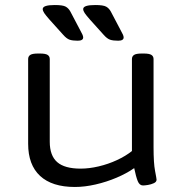

<svg xmlns="http://www.w3.org/2000/svg" viewBox="-20 -738 733 764"><path d="M278 6Q187 6 139.5 -38Q92 -82 92 -166V-503Q92 -514 100.5 -519.5Q109 -525 131 -525H139Q161 -525 169.5 -519.5Q178 -514 178 -503V-174Q178 -119 207.5 -93Q237 -67 301 -67Q335 -67 373 -76Q411 -85 445.5 -101Q480 -117 505 -137V-503Q505 -514 513.5 -519.5Q522 -525 544 -525H552Q574 -525 582.5 -519.5Q591 -514 591 -503V-152Q591 -89 597 -58Q603 -27 603 -23Q603 -14 592 -9Q581 -4 568.5 -2Q556 0 549 0Q535 0 528 -17.5Q521 -35 514 -69Q484 -48 444 -31Q404 -14 360.5 -4Q317 6 278 6ZM450 -576Q430 -576 418 -580Q406 -584 392 -600L338 -660Q323 -677 317 -686Q311 -695 311 -702Q311 -718 359 -718Q391 -718 402.5 -711.5Q414 -705 421 -692L461 -616Q466 -607 469 -600.5Q472 -594 472 -589Q472 -576 450 -576ZM289 -576Q269 -576 257 -580Q245 -584 231 -600L177 -660Q162 -677 156 -686Q150 -695 150 -702Q150 -718 198 -718Q230 -718 241.5 -711.5Q253 -705 260 -692L300 -616Q305 -607 308 -600.5Q311 -594 311 -589Q311 -576 289 -576Z"/></svg>

Font: Asap Expanded
Style: Regular
Weight: 400
Width: 7
Designer: Pablo Cosgaya
Foundry: Omnibus-Type
Version: Version 3.001; ttfautohint (v1.8.4.7-5d5b)